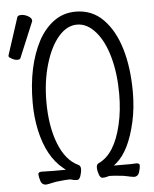

<svg xmlns="http://www.w3.org/2000/svg" viewBox="-97 -756 649 810"><g transform="rotate(-5 227.5 -351.0)"><path d="M-45 -547Q6 -703 6 -704Q8 -712 23 -712Q38 -712 52.5 -703.5Q67 -695 67 -685Q67 -683 67 -682L4 -531Q2 -525 -9 -525Q-20 -525 -32.5 -532Q-45 -539 -45 -542Q-45 -545 -45 -547ZM460 -6Q454 10 438 10Q423 8 408.5 4.5Q394 1 378 0Q351 -3 336 -3Q332 -3 324.5 -0.5Q317 2 305 2Q296 2 290.5 -13.5Q285 -29 285 -43Q285 -57 295 -61Q364 -93 392 -215Q406 -274 406 -345Q406 -430 387 -499.5Q368 -569 332.5 -610Q297 -651 254 -651Q211 -651 175.5 -610Q140 -569 118.5 -496.5Q97 -424 97 -337Q97 -234 126 -160Q155 -86 208 -61Q218 -57 218 -43Q218 -29 212.5 -13.5Q207 2 198 2Q186 2 178.5 -0.5Q171 -3 167 -3Q149 -3 125 0Q109 1 94.5 4.5Q80 8 66 10Q49 10 43 -6Q37 -24 37 -37Q37 -46 52 -46Q67 -46 97 -45H154L143 -54Q76 -108 51 -222Q39 -277 39 -339Q39 -493 94 -598Q121 -648 161 -677Q201 -706 253 -706Q322 -706 369 -658.5Q416 -611 440 -531Q464 -451 464 -347Q464 -280 451 -222Q424 -101 368 -54L357 -45H429L451 -46Q466 -46 466 -37Q466 -24 460 -6Z"/></g></svg>

Font: Moon Stars Kai HW Light
Style: Regular
Weight: 300
Designer: GuiWonder
Version: Version 1.101